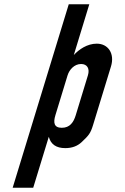

<svg xmlns="http://www.w3.org/2000/svg" viewBox="-20 -687 583 897"><path d="M324.8 -430 397.2 -667H301.2L39.2 190H135.2L208 -48C217.2 -12.7 242.8 5 284.8 5C316.1 5 341.6 -4.3 361.4 -23C394.7 -54.6 402.6 -63.2 414.8 -103L498.6 -377C516.6 -436 486 -483 432 -483C387.1 -483 348.9 -455.9 324.8 -430ZM358.9 -388C387.5 -388 400.3 -366.3 390.7 -335L333.6 -148C323.7 -115.8 306.5 -90 268.8 -90C232.2 -90 228.1 -113.7 238.9 -149L295.7 -335C303.6 -360.8 326.8 -388 358.9 -388Z"/></svg>

Font: Din Kursivschrift
Style: Eng
Weight: 400
Version: Version 1.089